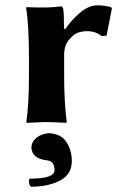

<svg xmlns="http://www.w3.org/2000/svg" viewBox="-20 -459 461 722"><path d="M98.1 97.2V92.8Q100.1 72.8 117.4 58.8Q134.8 44.9 162.1 42H168Q207 45.9 225.1 68.8Q250 101.1 250 147Q250 196.8 205.6 220Q161.1 243.2 96.2 243.2Q91.3 239.3 89.6 229.7Q87.9 220.2 90.8 212.9Q185.1 212.9 185.1 181.2Q185.1 147 157.2 144Q101.1 138.2 98.1 97.2ZM225.1 -349.1Q249 -384.3 281.5 -411.6Q314 -439 346.2 -439Q373 -439 397 -432.1L400.9 -428.2L380.9 -325.2L362.8 -323.2Q338.9 -342.3 305.2 -341.8Q292 -341.8 275.4 -336.9Q258.8 -332 240 -310.1Q221.2 -288.1 221.2 -252.9V-180.2Q221.2 -71.3 231 0L229 2.9Q181.2 0 147 0L80.1 2.9L79.1 0Q88.9 -67.9 88.9 -180.2V-234.9Q88.9 -367.7 78.1 -429.2L80.1 -432.1Q165 -428.2 209 -435.1Q215.8 -435.1 217.8 -424.8Q220.7 -409.2 220.7 -352.1Z"/></svg>

Font: Linux Biolinum O
Style: Bold
Weight: 700
Designer: Philipp H. Poll
Foundry: Philipp H. Poll
Version: Version 1.3.2